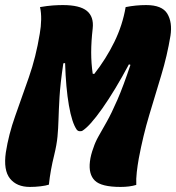

<svg xmlns="http://www.w3.org/2000/svg" viewBox="-29 -729 695 758"><path d="M164 0Q152 4 131 6.5Q110 9 89 9Q37 9 10.5 -24Q-16 -57 -6 -127Q5 -198 31 -271Q57 -344 85 -424Q113 -504 128 -596Q133 -624 133.5 -651.5Q134 -679 129 -701Q158 -706 179.5 -707.5Q201 -709 219 -709Q286 -709 314 -686Q342 -663 337 -617Q331 -565 331 -522Q331 -479 337 -438L343 -437Q390 -497 422.5 -563.5Q455 -630 467 -701Q507 -709 548 -709Q611 -709 631.5 -675Q652 -641 644 -588Q631 -509 607.5 -431.5Q584 -354 560 -274Q536 -194 519 -104Q514 -76 511 -49.5Q508 -23 509 1Q483 9 447 9Q371 9 345.5 -16Q320 -41 326 -91Q329 -117 340 -146Q347 -168 360 -191Q373 -214 392 -247.5Q411 -281 434.5 -335Q458 -389 486 -473L480 -475Q425 -372 375 -301Q325 -230 295 -212Q292 -211 286 -211Q279 -211 274 -217Q255 -244 243 -313Q231 -382 228 -480L221 -479Q209 -398 206 -346Q203 -294 202 -258Q201 -222 198 -190Q195 -158 185 -117Q170 -57 164 0Z"/></svg>

Font: Recursive Mn Csl St Blk
Style: Italic
Weight: 900
Italic angle: -15°
Monospace: yes
Version: Version 1.079;hotconv 1.0.112;makeotfexe 2.5.65598; ttfautoh